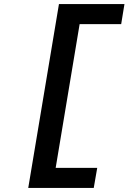

<svg xmlns="http://www.w3.org/2000/svg" viewBox="-20 -780 640 938"><path d="M118 138 268 -760H588L572 -662H369L252 40H455L438 138Z"/></svg>

Font: iA Writer Mono V
Style: Regular
Weight: 400
Italic angle: -9.5°
Designer: Mike Abbink, Paul van der Laan, Pieter van Rosmalen
Foundry: Bold Monday
Version: Version 2.000